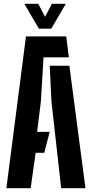

<svg xmlns="http://www.w3.org/2000/svg" viewBox="-20 -992 484 1012"><path d="M13.6 0 116.9 -800H329.1L343 -689.7H209.5L195.4 -456.8L175.6 -296.9H242.1L213 -186.6H167.9L141.6 0ZM302.4 0 251.1 -457.8 242.1 -645.5H345.6L430.5 0ZM184.9 -840.9 108.1 -972.1H181.5L217.6 -903.4L253.5 -972.1H327L250.2 -840.9Z"/></svg>

Font: Big Shoulders Stencil Thin
Style: Regular
Weight: 100
Designer: Patric King
Foundry: XO Type Co
Version: Version 2.001